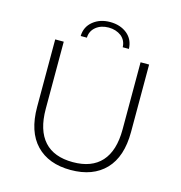

<svg xmlns="http://www.w3.org/2000/svg" viewBox="-125 -991 1044 1108"><g transform="rotate(15 396.5 -437.0)"><path d="M396 5Q264 5 190 -72Q116 -149 116 -297V-700H167V-299Q167 -171 226 -106Q284 -42 397 -42Q509 -42 567 -106Q626 -171 626 -299V-700H677V-297Q677 -149 603 -72Q529 5 396 5ZM253 -757Q254 -812 296 -846Q337 -879 397 -879Q458 -879 499 -846Q539 -813 541 -757H504Q503 -797 473 -822Q441 -846 397 -846Q352 -846 322 -822Q291 -797 290 -757Z"/></g></svg>

Font: Montserrat Light Alt1
Style: Light
Weight: 500
Designer: Differentunic
Foundry: Julieta Ulanovsky
Version: 0.1